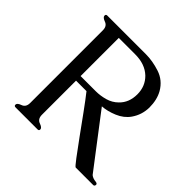

<svg xmlns="http://www.w3.org/2000/svg" viewBox="-173 -850 1014 1014"><g transform="rotate(45 334.0 -343.0)"><path d="M616.7 -35.2Q630.4 -23.9 652.3 -22Q666 -20.5 666 -11.7V-10.3Q664.6 0 655.8 0H525.4Q521 0 492.2 -38.1Q463.4 -76.2 425.3 -128.9Q387.2 -181.6 347.2 -236.8Q307.1 -292 280.3 -325.7H202.1V-71.3Q202.1 -39.6 226.6 -31Q251 -22.5 251 -10.3Q251 0 241.2 0H75.7Q65.4 0 65.4 -10.3Q65.4 -22.5 89.8 -31Q114.3 -39.6 114.3 -71.3V-613.8Q114.3 -645 89.8 -653.8Q65.4 -662.6 65.4 -675.3Q65.4 -685.5 75.7 -685.5H363.8Q414.1 -685.5 468.8 -667.7Q523.4 -649.9 553.2 -598.6Q576.7 -557.1 576.7 -499Q575.7 -443.8 544.9 -399.9Q520.5 -365.2 477.1 -346.9Q433.6 -328.6 394.5 -326.2ZM202.1 -645V-359.9H315.4Q349.1 -359.9 383.8 -369.6Q418.5 -379.4 443.4 -404.3Q482.4 -441.9 482.4 -503.9Q482.4 -563.5 441.9 -603.5Q398.4 -645 325.2 -645Z"/></g></svg>

Font: Caudex
Style: Regular
Weight: 400
Version: Version 1.04